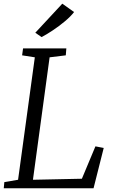

<svg xmlns="http://www.w3.org/2000/svg" viewBox="-22 -1000 605 1020"><path d="M-2 0 1 -32.5 74 -45 163 -695.5 95.5 -706 100.5 -743H330.5L327.5 -706L241.5 -695.5L153 -45L413 -50.5L485 -222.5L529 -214L475 0ZM199 -803 165.5 -826 309 -980.5 371.5 -936Q354 -913 323 -887Q292 -861 258.5 -838.8Q225 -816.5 199 -803Z"/></svg>

Font: Merriweather 36pt Light
Style: Italic
Weight: 300
Italic angle: -7.8°
Version: Version 2.101